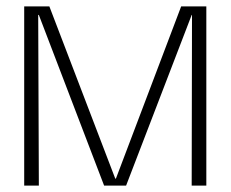

<svg xmlns="http://www.w3.org/2000/svg" viewBox="-20 -583 727 603"><path d="M56 0V-563H135L342 -22H344L549 -563H628V0H582L583 -536H582L376 0H307L102 -536H100L102 0Z"/></svg>

Font: Darker Grotesque Light
Style: Regular
Weight: 400
Version: Version 1.000;gftools[0.9.28]